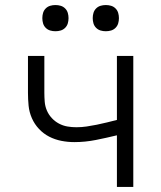

<svg xmlns="http://www.w3.org/2000/svg" viewBox="-20 -742 640 762"><path d="M444 0V-205Q403 -195 360.5 -186.5Q318 -178 275 -178Q249 -178 223.5 -183Q198 -188 175.5 -199.5Q153 -211 135 -230Q117 -249 106.5 -273Q96 -297 93.5 -322.5Q91 -348 91 -374V-520H156V-374Q156 -356 157.5 -338Q159 -320 166 -303.5Q173 -287 185.5 -273.5Q198 -260 214 -251.5Q230 -243 247.5 -240Q265 -237 283 -237Q304 -237 324 -240Q344 -243 364 -247Q384 -251 404 -256Q424 -261 444 -266V-520H509V0ZM400 -618Q389 -618 379 -621Q369 -624 361.5 -631.5Q354 -639 351 -649Q348 -659 348 -670Q348 -681 351 -691Q354 -701 361.5 -708.5Q369 -716 379 -719Q389 -722 400 -722Q411 -722 421 -719Q431 -716 438.5 -708.5Q446 -701 449 -691Q452 -681 452 -670Q452 -659 449 -649Q446 -639 438.5 -631.5Q431 -624 421 -621Q411 -618 400 -618ZM200 -618Q189 -618 179 -621Q169 -624 161.5 -631.5Q154 -639 151 -649Q148 -659 148 -670Q148 -681 151 -691Q154 -701 161.5 -708.5Q169 -716 179 -719Q189 -722 200 -722Q211 -722 221 -719Q231 -716 238.5 -708.5Q246 -701 249 -691Q252 -681 252 -670Q252 -659 249 -649Q246 -639 238.5 -631.5Q231 -624 221 -621Q211 -618 200 -618Z"/></svg>

Font: Iosevka Custom Light Extended
Style: Regular
Weight: 300
Width: 7
Monospace: yes
Designer: Belleve Invis
Foundry: Belleve Invis
Version: Version 11.2.4; ttfautohint (v1.8.4)